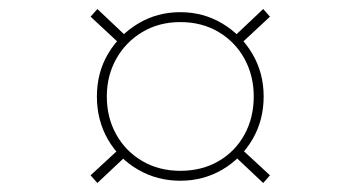

<svg xmlns="http://www.w3.org/2000/svg" viewBox="-20 -516 805 426"><path d="M380 -115Q329 -115 286.5 -139.5Q244 -164 219.5 -206.5Q195 -249 195 -302Q195 -355 220 -397Q245 -439 287 -464Q329 -489 380 -489Q431 -489 473 -464Q515 -439 540 -396.5Q565 -354 565 -302Q565 -249 540 -206.5Q515 -164 473 -139.5Q431 -115 380 -115ZM196 -110 181 -127 247 -188 263 -173ZM252 -413 181 -479 196 -496 268 -428ZM380 -137Q428 -137 465 -158.5Q502 -180 522.5 -217.5Q543 -255 543 -302Q543 -348 522.5 -385.5Q502 -423 465 -445Q428 -467 380 -467Q333 -467 296 -445Q259 -423 238 -385.5Q217 -348 217 -302Q217 -255 238 -217.5Q259 -180 296 -158.5Q333 -137 380 -137ZM564 -110 496 -174 512 -189 579 -127ZM508 -413 492 -428 564 -496 579 -479Z"/></svg>

Font: Lexend Peta Thin
Style: Regular
Weight: 250
Version: Version 1.007